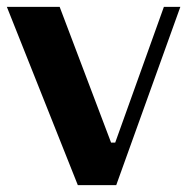

<svg xmlns="http://www.w3.org/2000/svg" viewBox="-20 -540 548 560"><path d="M207 0H319L506 -520H458L316 -124H304L154 -520H0Z"/></svg>

Font: Ribes
Style: Bold
Weight: 900
Designer: Luigi Gorlero
Foundry: Collletttivo
Version: Version 2.100;Glyphs 3.1.2 (3151)